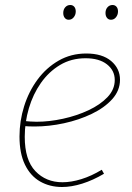

<svg xmlns="http://www.w3.org/2000/svg" viewBox="-20 -742 527 768"><path d="M228 6Q179 6 140.5 -16Q102 -38 80 -83Q58 -128 58 -196Q58 -258 76.5 -317Q95 -376 130 -423.5Q165 -471 214.5 -499.5Q264 -528 325 -528Q389 -528 424.5 -498Q460 -468 460 -423Q460 -380 429 -345.5Q398 -311 347 -286.5Q296 -262 236 -249Q176 -236 118 -236Q105 -236 94.5 -236.5Q84 -237 73 -238L77 -258Q88 -257 100.5 -256Q113 -255 126 -255Q177 -255 232 -267Q287 -279 334 -301Q381 -323 410 -353.5Q439 -384 439 -422Q439 -460 408 -484.5Q377 -509 322 -509Q265 -509 220 -482Q175 -455 143.5 -410Q112 -365 95.5 -309Q79 -253 79 -195Q79 -102 121.5 -57.5Q164 -13 230 -13Q265 -13 305.5 -25.5Q346 -38 387 -63L396 -47Q352 -21 309 -7.5Q266 6 228 6ZM255 -663Q245 -663 239 -670.5Q233 -678 233 -690Q233 -704 241 -713Q249 -722 261 -722Q271 -722 277 -715Q283 -708 283 -696Q283 -683 275 -673Q267 -663 255 -663ZM424 -663Q414 -663 408 -670.5Q402 -678 402 -690Q402 -704 410 -713Q418 -722 430 -722Q440 -722 446 -715Q452 -708 452 -696Q452 -683 444 -673Q436 -663 424 -663Z"/></svg>

Font: Bitter Thin
Style: Italic
Weight: 100
Italic angle: -9°
Designer: Sol Matas, and Bitter project Authors
Foundry: Sol Matas
Version: Version 2.002